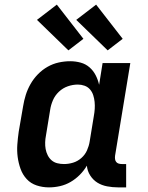

<svg xmlns="http://www.w3.org/2000/svg" viewBox="-20 -803 640 831"><path d="M192 8Q164 8 138.5 -0.5Q113 -9 95.5 -28Q78 -47 69 -72Q60 -97 56.5 -123.5Q53 -150 55 -177.5Q57 -205 61 -233L80 -343Q84 -368 91.5 -392Q99 -416 112 -439Q125 -462 144 -481.5Q163 -501 186 -514Q209 -527 234 -532.5Q259 -538 284 -538Q307 -538 329 -532Q351 -526 367.5 -511.5Q384 -497 394 -477.5Q404 -458 409 -436L424 -530H544L478 -129Q477 -121 478 -114Q479 -107 483 -102Q487 -97 493.5 -95Q500 -93 508 -93H526V8H491Q467 8 443.5 3.5Q420 -1 401.5 -12.5Q383 -24 370.5 -43.5Q358 -63 356 -86Q343 -64 325 -46Q307 -28 285.5 -15.5Q264 -3 240 2.5Q216 8 192 8ZM257 -93Q277 -93 296.5 -99Q316 -105 332 -119Q348 -133 356.5 -152Q365 -171 368 -190L386 -300Q389 -316 390 -331.5Q391 -347 389.5 -362Q388 -377 383.5 -391Q379 -405 369.5 -416Q360 -427 346 -432Q332 -437 317 -437Q295 -437 273.5 -429.5Q252 -422 235 -406Q218 -390 209 -369Q200 -348 197 -327L179 -217Q176 -202 175.5 -187Q175 -172 177.5 -158Q180 -144 186.5 -131Q193 -118 203.5 -109Q214 -100 228 -96.5Q242 -93 257 -93ZM446 -585 310 -717 396 -783 511 -635ZM276 -585 140 -717 226 -783 341 -635Z"/></svg>

Font: Iosevka Slab Extended
Style: Bold Italic
Weight: 700
Width: 7
Italic angle: -9°
Monospace: yes
Designer: Belleve Invis
Foundry: Belleve Invis
Version: Version 11.1.0; ttfautohint (v1.8.3)